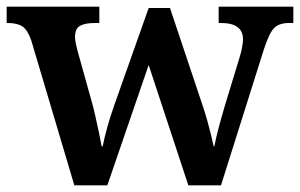

<svg xmlns="http://www.w3.org/2000/svg" viewBox="-22 -556 900 576"><path d="M72 -434Q61 -466 45.5 -476.5Q30 -487 1 -487H-2V-536H276V-487H263Q233 -487 218 -478.5Q203 -470 203 -445Q203 -437 205.5 -425Q208 -413 211 -402L251 -259Q258 -235 264 -208Q270 -181 275 -157.5Q280 -134 283 -117H286Q291 -142 299.5 -173Q308 -204 321 -241L424 -532H488L587 -236Q595 -212 601 -190Q607 -168 611.5 -149.5Q616 -131 619 -117H621Q626 -142 633 -169Q640 -196 652 -237L698 -388Q702 -401 704.5 -415.5Q707 -430 707 -438Q707 -487 641 -487H634V-536H858V-487H845Q816 -487 801 -472.5Q786 -458 770 -409L641 0H543L424 -361L300 0H201Z"/></svg>

Font: Noto Serif Khojki SemiBold
Style: Regular
Weight: 600
Version: Version 2.003